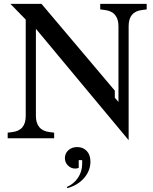

<svg xmlns="http://www.w3.org/2000/svg" viewBox="-20 -720 799 1000"><path d="M650 -584V10L167 -570V-116Q167 -79 185 -57.5Q203 -36 239 -32L262 -29V0H20V-29L43 -32Q79 -36 96.5 -57Q114 -78 114 -116V-618L34 -700H196L578 -248V-211L597 -189V-584Q597 -621 579 -642.5Q561 -664 525 -668L502 -671V-700H744V-671L721 -668Q685 -664 667.5 -643Q650 -622 650 -584ZM331 260 328 254Q365 238 386.5 205.5Q408 173 408 133V114H390V154Q389 155 383.5 156.5Q378 158 372 158Q350 158 334 142Q318 126 318 104Q318 79 336 62.5Q354 46 382 46Q413 46 432 66.5Q451 87 451 122Q451 168 419 206Q387 244 331 260Z"/></svg>

Font: Redaction
Style: Regular
Weight: 400
Designer: Jeremy Mickel / Forest Young
Foundry: MCKL
Version: Version 2.001; Redaction